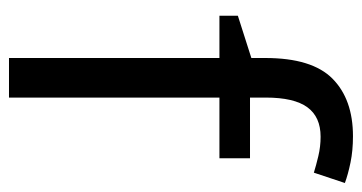

<svg xmlns="http://www.w3.org/2000/svg" viewBox="-209 -596 805 427"><g transform="rotate(90 193.5 -382.5)"><path d="M332 -468H197V0H109V-468H15V-509L109 -539V-570Q109 -674 155 -719.5Q201 -765 283 -765Q315 -765 341.5 -759.5Q368 -754 387 -747L364 -678Q348 -683 327 -688Q306 -693 284 -693Q240 -693 218.5 -663.5Q197 -634 197 -571V-536H332Z"/></g></svg>

Font: Noto Sans Tifinagh Ghat
Style: Regular
Weight: 400
Designer: JamraPatel
Foundry: JamraPatel LLC
Version: Version 2.006; ttfautohint (v1.8.4.7-5d5b)